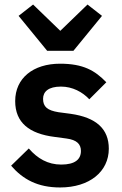

<svg xmlns="http://www.w3.org/2000/svg" viewBox="-20 -815 539 847"><path d="M245 12C375 12 460 -58 460 -159C460 -246 405 -297 291 -313L238 -320C189 -328 170 -344 170 -379C170 -411 194 -433 249 -433C300 -433 344 -409 374 -377L449 -452C399 -504 347 -534 245 -534C126 -534 47 -470 47 -369C47 -274 109 -225 221 -211L273 -204C319 -198 337 -179 337 -149C337 -112 311 -89 250 -89C191 -89 145 -116 107 -160L29 -84C81 -24 146 12 245 12ZM304 -591 430 -745 366 -795 246 -679 126 -795 62 -745 188 -591Z"/></svg>

Font: IBM Plex Thai Looped SemiBold
Style: Regular
Weight: 600
Designer: Mike Abbink, Paul van der Laan, Pieter van Rosmalen, Ben Mitchell, Mark Frömberg
Foundry: Bold Monday
Version: Version 1.0